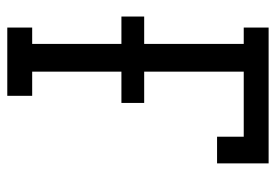

<svg xmlns="http://www.w3.org/2000/svg" viewBox="-138 -638 775 540"><g transform="rotate(90 250.0 -367.5)"><path d="M57 0V-70H103V-321H26V-385H103V-665H57V-735H439V-590H364V-665H181V-385H269V-321H181V-70H249V0Z"/></g></svg>

Font: Iosevka Slab
Style: Regular
Weight: 400
Monospace: yes
Designer: Belleve Invis
Foundry: Belleve Invis
Version: Version 11.2.4; ttfautohint (v1.8.3)